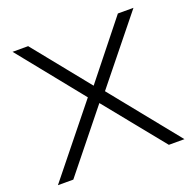

<svg xmlns="http://www.w3.org/2000/svg" viewBox="-124 -833 973 961"><g transform="rotate(-20 362.0 -352.5)"><path d="M25 0 325 -373 326 -350 40 -705H123L369 -400H358L601 -705H684L398 -350V-373L699 0H616L352 -326H369L107 0Z"/></g></svg>

Font: Nunito Sans 10pt SemiExpanded Light
Style: Regular
Weight: 300
Width: 6
Designer: Vernon Adams
Foundry: Vernon Adams
Version: Version 3.101;gftools[0.9.27]